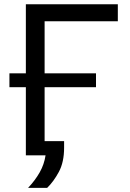

<svg xmlns="http://www.w3.org/2000/svg" viewBox="-20 -733 614 906"><path d="M112.5 153.5Q146 118 167.2 80.5Q188.5 43 195 0H102V-321.5H24.5V-387H102V-713H536V-632.5H190.5V-387H433V-321.5H190.5V-67H282.5V-36.5Q282.5 32 257.8 78Q233 124 202.5 153.5Z"/></svg>

Font: Heraclito
Style: Regular
Weight: 400
Designer: Kostas Bartsokas (font) & Cristiano Sobral (main changes)
Foundry: Kostas Bartsokas (font) & Cristiano Sobral (main changes)
Version: Version 1.00;July 8, 2020;FontCreator 13.0.0.2655 64-bit